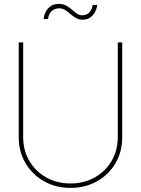

<svg xmlns="http://www.w3.org/2000/svg" viewBox="-20 -942 713 971"><path d="M336.4 8.3Q262.2 8.3 202.9 -25.1Q143.6 -58.6 109.1 -116.7Q74.7 -174.8 74.7 -248.5V-727.5H97.2V-248.5Q97.2 -181.2 128.4 -128.2Q159.7 -75.2 213.9 -44.7Q268.1 -14.2 336.4 -14.2Q405.3 -14.2 459.2 -44.7Q513.2 -75.2 544.4 -128.2Q575.7 -181.2 575.7 -248.5V-727.5H598.1V-248.5Q598.1 -174.3 564 -116.5Q529.8 -58.6 470.5 -25.1Q411.1 8.3 336.4 8.3ZM399.4 -842.3Q378.9 -842.3 363.8 -851.1Q348.6 -859.9 335.9 -871.1Q323.2 -882.3 310.1 -891.1Q296.9 -899.9 279.8 -899.9Q255.9 -899.9 240.7 -885.5Q225.6 -871.1 223.1 -845.7H200.7Q203.6 -878.9 224.1 -900.6Q244.6 -922.4 275.9 -922.4Q298.8 -922.4 314.7 -913.6Q330.6 -904.8 343.3 -893.6Q356 -882.3 368.2 -873.5Q380.4 -864.7 395.5 -864.7Q416.5 -864.7 429.9 -877Q443.4 -889.2 449.2 -917H472.2Q466.3 -882.3 446.8 -862.3Q427.2 -842.3 399.4 -842.3Z"/></svg>

Font: Inter 28pt Thin
Style: Regular
Weight: 250
Designer: Rasmus Andersson
Foundry: rsms
Version: Version 4.001;git-66647c0bb